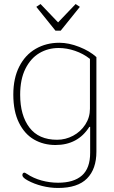

<svg xmlns="http://www.w3.org/2000/svg" viewBox="-20 -709 566 952"><path d="M160 -675 181 -689 268 -598 355 -689 376 -675 281 -557H255ZM118 186Q105 179 98 172.5Q91 166 91 159Q91 153 94 150Q97 147 101 147Q104 147 113 153Q146 175 186.5 186Q227 197 268 197Q346 197 386.5 161Q427 125 427 49V-80H423Q366 10 255 10Q196 10 149 -17Q102 -44 74 -100.5Q46 -157 46 -240Q46 -321 75.5 -379Q105 -437 157 -467Q209 -497 274 -497Q321 -497 373 -476.5Q425 -456 458 -426V43Q458 129 411.5 176Q365 223 268 223Q228 223 188.5 213Q149 203 118 186ZM426 -170V-417Q393 -443 352 -457Q311 -471 271 -471Q218 -471 175 -445.5Q132 -420 106 -368Q80 -316 80 -239Q80 -137 126 -76.5Q172 -16 263 -16Q305 -16 342.5 -36Q380 -56 403 -91.5Q426 -127 426 -170Z"/></svg>

Font: Maitree ExtraLight
Style: Regular
Weight: 250
Designer: CadsonDemak Team
Foundry: CadsonDemak
Version: Version 1.002